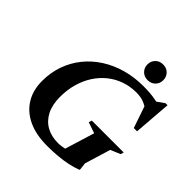

<svg xmlns="http://www.w3.org/2000/svg" viewBox="-230 -1033 1211 1211"><g transform="rotate(45 375.5 -427.5)"><path d="M414.8 -47.9Q431.3 -47.9 449.2 -50.6Q467.1 -53.3 484.3 -58.4Q501.4 -63.6 514.8 -70.4L465.9 -32.1L533.6 -253.1L460.2 -278.2L466.5 -299.2H751.1L744.8 -278.2L679.4 -250.7L626.8 -78.1L632.4 -30.4L631.1 -24.3Q597.4 -11.7 558.1 -3.2Q518.8 5.2 474.2 9.2Q429.6 13.2 380.1 13.2Q280.5 13.2 210.8 -19.6Q141.1 -52.5 104.4 -112.6Q67.8 -172.8 67.8 -253.9Q67.8 -329.4 91 -395.1Q114.2 -460.7 157 -513.7Q199.8 -566.7 258.9 -604.6Q318 -642.6 390 -662.9Q462.1 -683.2 543.4 -683.2Q573.6 -683.2 601.9 -681.1Q630.2 -678.9 657.9 -673.3Q685.7 -667.6 713.7 -656.8L643.4 -653.3L718.2 -705.5H735.7L716.1 -453.1H687L626.5 -629.9L668.9 -575.5Q639.1 -599.5 610 -611.5Q580.9 -623.6 540.2 -623.6Q485 -623.6 436.2 -606.4Q387.5 -589.3 347.5 -557.3Q307.6 -525.3 278.8 -480.7Q250 -436.1 234.4 -381.2Q218.8 -326.4 218.8 -263.6Q218.8 -193.7 243.2 -145.6Q267.7 -97.5 311.9 -72.7Q356 -47.9 414.8 -47.9ZM534.6 -728.2Q503.5 -728.2 483.7 -748.2Q463.9 -768.3 463.9 -797.7Q463.9 -827.7 483.7 -847.8Q503.5 -867.8 534.6 -867.8Q566 -867.8 585.6 -847.8Q605.3 -827.7 605.3 -797.7Q605.3 -768.3 585.6 -748.2Q566 -728.2 534.6 -728.2Z"/></g></svg>

Font: Newsreader Text
Style: Italic
Weight: 400
Italic angle: -17°
Designer: Hugues Gentile
Foundry: Production Type
Version: Version 1.001